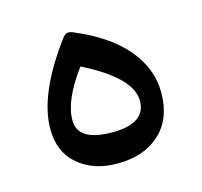

<svg xmlns="http://www.w3.org/2000/svg" viewBox="-68 -465 563 536"><g transform="rotate(-15 214.0 -197.5)"><path d="M210 -2.9Q141.1 -2.9 97.2 -40.3Q53.2 -77.6 53.2 -144.5Q53.2 -244.1 152.8 -378.9Q159.7 -388.2 166 -390.9Q172.4 -393.6 183.1 -389.6Q279.8 -349.6 329.3 -291.3Q378.9 -232.9 378.9 -163.1Q378.9 -87.9 333.3 -45.4Q287.6 -2.9 210 -2.9ZM179.7 -291.5Q119.1 -210.4 119.1 -151.9Q119.1 -90.8 218.8 -90.8Q315.4 -90.8 315.4 -156.2Q315.4 -223.6 179.7 -291.5Z"/></g></svg>

Font: Shl
Style: Regular
Weight: 400
Foundry: Saber Rastikerdar (saber.rastikerdar@gmail.com)
Version: Version 3.4.0